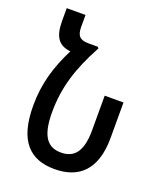

<svg xmlns="http://www.w3.org/2000/svg" viewBox="-142 -850 798 951"><g transform="rotate(20 257.0 -375.0)"><path d="M259 10C385 10 468 -60 468 -230V-417H369V-234C369 -116 326 -78 261 -78C193 -78 152 -121 152 -250C152 -384 188 -493 258 -623L260 -625L254 -633H206C160 -633 143 -650 143 -697V-760H44V-694C44 -607 72 -572 134 -565C81 -460 53 -364 53 -250C53 -65 128 10 259 10Z"/></g></svg>

Font: Noto Sans Armenian ExtraCondensed Medium
Style: Regular
Weight: 500
Width: 2
Designer: Monotype Design Team
Foundry: Monotype Imaging Inc.
Version: Version 2.008